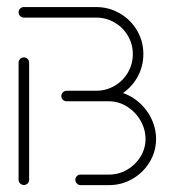

<svg xmlns="http://www.w3.org/2000/svg" viewBox="-20 -539 491 559"><path d="M49.6 -0.4Q43.3 -0.4 38.7 -4.8Q34.1 -9.3 34.1 -15.6V-356.7Q34.1 -363 38.7 -367.4Q43.3 -371.9 49.6 -371.9Q55.9 -371.9 60.4 -367.4Q64.8 -363 64.8 -356.7V-15.6Q64.8 -9.3 60.4 -4.8Q55.9 -0.4 49.6 -0.4ZM230.4 -274.8H297Q334.1 -274.8 365.7 -255Q397.4 -235.2 415.9 -202.8Q434.4 -170.4 434.4 -134.4Q434.4 -98.5 415.9 -67.6Q397.4 -36.7 365.9 -18.3Q334.4 0 297 0H214.8Q208.5 0 203.9 -4.6Q199.3 -9.3 199.3 -15.6Q199.3 -21.9 203.9 -26.3Q208.5 -30.7 214.8 -30.7H297Q325.9 -30.7 350.4 -45Q374.8 -59.3 389.3 -83.1Q403.7 -107 403.7 -134.4Q403.7 -162.2 389.3 -187.6Q374.8 -213 350.2 -228.5Q325.6 -244.1 297 -244.1H230.4ZM158.5 -259.3Q158.5 -265.6 163.1 -270.2Q167.8 -274.8 174.1 -274.8H260Q288.9 -274.8 313.5 -289.1Q338.1 -303.3 352.4 -327.8Q366.7 -352.2 366.7 -381.5Q366.7 -410.4 352.4 -434.8Q338.1 -459.3 313.5 -473.5Q288.9 -487.8 260 -487.8H49.6Q43.3 -487.8 38.7 -492.4Q34.1 -497 34.1 -503.3Q34.1 -509.6 38.7 -514.1Q43.3 -518.5 49.6 -518.5H260Q297 -518.5 328.7 -500.2Q360.4 -481.9 378.9 -450.4Q397.4 -418.9 397.4 -381.5Q397.4 -344.1 378.9 -312.4Q360.4 -280.7 328.9 -262.4Q297.4 -244.1 260 -244.1H174.1Q167.8 -244.1 163.1 -248.5Q158.5 -253 158.5 -259.3Z"/></svg>

Font: 26F Galaxy Hebrew Ultra Light
Style: Regular
Weight: 200
Designer: C₂₉H₂₅N₃O₅
Version: Version 1.000